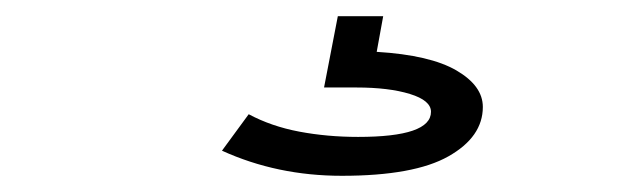

<svg xmlns="http://www.w3.org/2000/svg" viewBox="-20 -20 790 237"><path d="M402 197Q322 197 254 166L287 121Q315 136 349.5 142.5Q384 149 422 149Q512 149 512 118Q512 104 486 96Q460 88 420 88H380L397 0H453L445 44Q511 48 543.5 67Q576 86 576 112Q576 149 533.5 173Q491 197 402 197Z"/></svg>

Font: Inconsolata ExtraExpanded
Style: Regular
Weight: 400
Width: 8
Monospace: yes
Designer: Raph Levien, Cyreal, Brenton Simpson
Foundry: Raph Levien, Cyreal, Google
Version: Version 3.000; ttfautohint (v1.8.2.53-6de2)